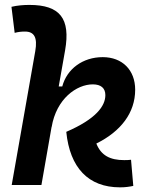

<svg xmlns="http://www.w3.org/2000/svg" viewBox="-20 -763 626 792"><path d="M475.1 9.8C497.6 9.8 513.2 7.3 529.8 3.9L520.5 -104C511.7 -103 505.9 -102.5 492.7 -102.5C434.1 -102.5 397 -121.6 377.4 -170.9C479 -221.2 537.6 -297.9 537.6 -393.1C537.6 -474.1 484.4 -527.3 403.8 -527.3C321.8 -527.3 255.9 -479 236.8 -406.2H222.2L248.5 -555.2C271.5 -686.5 227.5 -742.7 101.6 -742.7C76.7 -742.7 51.8 -740.7 27.3 -734.9L40.5 -627.4C54.2 -631.3 68.8 -632.8 83 -632.8C121.1 -632.8 135.3 -608.4 125.5 -552.2L28.3 0H150.9L192.9 -240.2V-238.3C212.4 -356 296.4 -415 362.8 -415C396.5 -415 414.6 -399.4 414.6 -370.6C414.6 -325.7 376 -272 253.4 -219.2C268.1 -71.3 344.2 9.8 475.1 9.8Z"/></svg>

Font: Cascadia Mono PL SemiBold
Style: Italic
Weight: 600
Italic angle: -10°
Monospace: yes
Designer: Aaron Bell
Foundry: Saja Typeworks
Version: Version 2404.023